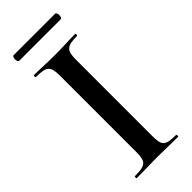

<svg xmlns="http://www.w3.org/2000/svg" viewBox="-243 -785 824 824"><g transform="rotate(-45 169.0 -373.5)"><path d="M43 -713H294C306 -713 306 -747 294 -747H43C31 -747 31 -713 43 -713ZM218 -81V-542C218 -599 229 -613 294 -613C297 -613 297 -625 294 -625C261 -625 218 -622 168 -622C121 -622 78 -625 44 -625C40 -625 40 -613 44 -613C109 -613 121 -601 121 -544V-81C121 -23 109 -12 44 -12C40 -12 40 0 44 0C78 0 121 -2 168 -2C218 -2 259 0 294 0C297 0 297 -12 294 -12C228 -12 218 -23 218 -81Z"/></g></svg>

Font: Cormorant SC Semi
Style: Regular
Weight: 600
Designer: Christian Thalmann (Catharsis Fonts)
Version: Version 1.000;PS 001.000;hotconv 1.0.70;makeotf.lib2.5.58329